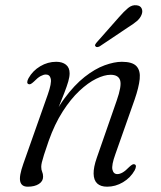

<svg xmlns="http://www.w3.org/2000/svg" viewBox="-20 -695 606 724"><path d="M87 -378Q82.5 -380 82.8 -385.8Q83 -391.5 87.5 -400Q103.5 -428.5 131.8 -445.2Q160 -462 192 -462Q215 -462 228.8 -451Q242.5 -440 242.5 -418.5Q242.5 -405.5 237.5 -388Q232.5 -370.5 222.2 -343.8Q212 -317 195.2 -276Q178.5 -235 154 -175L156.5 -201Q186.5 -274.5 223.5 -324.5Q260.5 -374.5 299.2 -405Q338 -435.5 374.5 -448.8Q411 -462 439.5 -462Q479.5 -462 494.8 -445.2Q510 -428.5 506.8 -397Q503.5 -365.5 488 -320.5L415 -113.5Q400 -72 404 -55.2Q408 -38.5 422.5 -38.5Q431.5 -38.5 442.2 -44.5Q453 -50.5 468 -66Q475 -72.5 479.8 -74.8Q484.5 -77 488.5 -75Q493 -72.5 492.5 -66.8Q492 -61 488 -53Q472 -24.5 443.8 -7.8Q415.5 9 384 9Q359.5 9 346.5 -3.2Q333.5 -15.5 333 -40Q332.5 -64.5 345 -100L420 -315.5Q439.5 -371 433 -392Q426.5 -413 397 -413Q373.5 -413 342.8 -398Q312 -383 279.2 -352.2Q246.5 -321.5 216.2 -274.2Q186 -227 163.5 -163.5Q152 -130.5 146 -111.5Q140 -92.5 137.8 -82.8Q135.5 -73 135.5 -66Q135.5 -54.5 139 -47Q142.5 -39.5 142.5 -28.5Q142.5 -11.5 126.5 -1.2Q110.5 9 84.5 9Q61 9 56.2 -11Q51.5 -31 68 -77.5L160.5 -339.5Q175 -381 171.5 -397.5Q168 -414 153 -414Q144.5 -414 133.5 -408.2Q122.5 -402.5 107.5 -387Q100.5 -380.5 95.8 -378.2Q91 -376 87 -378ZM428 -629.5Q447.5 -652 463 -664.8Q478.5 -677.5 495.5 -675Q509.5 -673.5 514.2 -663Q519 -652.5 514 -640Q509 -626.5 495.8 -615.2Q482.5 -604 463 -592L355.5 -520Q351.5 -518 347 -517.5Q342.5 -517 340.5 -520Q337 -523 339.2 -527.2Q341.5 -531.5 345 -535.5Z"/></svg>

Font: Fraunces Light
Style: Italic
Weight: 300
Italic angle: -16°
Version: Version 1.000;[b76b70a41]